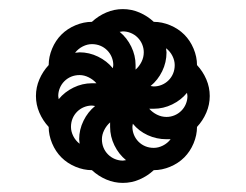

<svg xmlns="http://www.w3.org/2000/svg" viewBox="-20 -551 540 422"><path d="M250 -198Q252 -198 253.5 -198.5Q255 -199 257 -199Q241 -212 231.5 -231.5Q222 -251 222 -272V-282Q214 -275 209 -265Q204 -255 204 -245Q204 -235 207.5 -226.5Q211 -218 217.5 -211.5Q224 -205 232.5 -201.5Q241 -198 250 -198ZM228 -401Q228 -402 228.5 -404Q229 -406 229 -408Q229 -417 225.5 -425.5Q222 -434 215.5 -440.5Q209 -447 200.5 -450.5Q192 -454 182 -454Q172 -454 162 -449Q152 -444 145 -435Q148 -435 150 -435.5Q152 -436 155 -436Q176 -436 195.5 -426.5Q215 -417 228 -401ZM278 -398Q286 -405 291 -415Q296 -425 296 -436Q296 -445 292.5 -453.5Q289 -462 282.5 -468.5Q276 -475 267.5 -478.5Q259 -482 250 -482Q248 -482 246.5 -481.5Q245 -481 243 -481Q259 -468 268.5 -448.5Q278 -429 278 -408ZM346 -294Q355 -294 363.5 -297.5Q372 -301 378.5 -307.5Q385 -314 388.5 -322.5Q392 -331 392 -340Q392 -342 391.5 -343.5Q391 -345 391 -347Q378 -331 358.5 -321.5Q339 -312 318 -312H308Q315 -304 325 -299Q335 -294 346 -294ZM109 -333Q122 -349 141.5 -358.5Q161 -368 182 -368H192Q185 -376 175 -381Q165 -386 155 -386Q145 -386 136.5 -382.5Q128 -379 121.5 -372.5Q115 -366 111.5 -357.5Q108 -349 108 -340Q108 -338 108.5 -336.5Q109 -335 109 -333ZM155 -235Q155 -238 154.5 -240Q154 -242 154 -245Q154 -266 163.5 -285.5Q173 -305 189 -318Q188 -318 186 -318.5Q184 -319 182 -319Q173 -319 164.5 -315.5Q156 -312 149.5 -305.5Q143 -299 139.5 -290.5Q136 -282 136 -272Q136 -262 141 -252Q146 -242 155 -235ZM318 -226Q328 -226 338 -231Q348 -236 355 -245H346Q324 -245 304.5 -254Q285 -263 272 -279Q272 -278 271.5 -276Q271 -274 271 -272Q271 -263 274.5 -254.5Q278 -246 284.5 -239.5Q291 -233 299.5 -229.5Q308 -226 318 -226ZM318 -361Q327 -361 335.5 -364.5Q344 -368 350.5 -374.5Q357 -381 360.5 -389.5Q364 -398 364 -408Q364 -418 359 -428Q354 -438 345 -445Q345 -442 345.5 -440Q346 -438 346 -436Q346 -414 336.5 -394.5Q327 -375 311 -362Q312 -362 314 -361.5Q316 -361 318 -361ZM250 -149Q231 -149 213.5 -156.5Q196 -164 182 -177Q164 -177 146 -184.5Q128 -192 115 -205Q102 -218 94.5 -236Q87 -254 87 -272Q74 -286 66.5 -303.5Q59 -321 59 -340Q59 -359 66.5 -376.5Q74 -394 87 -408Q87 -426 94.5 -444Q102 -462 115 -475Q128 -488 146 -495.5Q164 -503 182 -503Q196 -516 213.5 -523.5Q231 -531 250 -531Q269 -531 286.5 -523.5Q304 -516 318 -503Q336 -503 354 -495.5Q372 -488 385 -475Q398 -462 405.5 -444Q413 -426 413 -408Q426 -394 433.5 -376.5Q441 -359 441 -340Q441 -321 433.5 -303.5Q426 -286 413 -272Q413 -254 405.5 -236Q398 -218 385 -205Q372 -192 354 -184.5Q336 -177 318 -177Q304 -164 286.5 -156.5Q269 -149 250 -149Z"/></svg>

Font: Iosevka
Style: Bold
Weight: 700
Monospace: yes
Designer: Belleve Invis
Foundry: Belleve Invis
Version: Version 32.5.0; ttfautohint (v1.8.4)